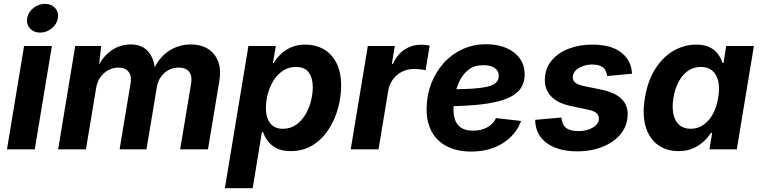

<svg xmlns="http://www.w3.org/2000/svg" viewBox="-20 -784 3995 1008"><path d="M16.6 0 106.4 -542.5H252.4L162.6 0ZM190.9 -612.8Q157.2 -612.8 137.5 -635Q117.7 -657.2 122.6 -688.5Q127.9 -720.2 155.3 -741.9Q182.6 -763.7 215.8 -763.7Q249.5 -763.7 269.3 -741.9Q289.1 -720.2 283.7 -688.5Q278.8 -657.2 251.5 -635Q224.1 -612.8 190.9 -612.8Z M285.2 0 375 -542.5H511.2L496.1 -409.2L484.9 -413.6Q505.9 -463.4 534.9 -493.4Q564 -523.4 597.7 -537.1Q631.3 -550.8 666 -550.8Q707.5 -550.8 735.6 -533Q763.7 -515.1 778.8 -480.7Q793.9 -446.3 796.4 -396.5L781.2 -405.8Q801.3 -456.5 833 -488.8Q864.7 -521 903.3 -535.9Q941.9 -550.8 981.4 -550.8Q1033.7 -550.8 1070.8 -528.1Q1107.9 -505.4 1124.8 -462.6Q1141.6 -419.9 1131.8 -360.4L1071.8 0H925.8L982.9 -342.3Q988.3 -373.5 981 -392.6Q973.6 -411.6 957.3 -420.4Q940.9 -429.2 918.5 -429.2Q888.7 -429.2 864.3 -415.8Q839.8 -402.3 824.2 -379.6Q808.6 -356.9 803.7 -328.1L749 0H607.9L665.5 -346.2Q672.4 -386.7 654.3 -408Q636.2 -429.2 602.1 -429.2Q574.2 -429.2 549.6 -416.3Q524.9 -403.3 507.6 -379.4Q490.2 -355.5 484.9 -322.3L431.2 0Z M1160.6 204.1 1284.2 -542.5H1428.2L1412.6 -453.1H1416.5Q1430.7 -476.6 1453.1 -498.8Q1475.6 -521 1507.8 -535.4Q1540 -549.8 1583 -549.8Q1637.2 -549.8 1679.7 -525.4Q1722.2 -501 1746.6 -452.9Q1771 -404.8 1771 -334Q1771 -275.4 1754.4 -215.1Q1737.8 -154.8 1704.8 -104Q1671.9 -53.2 1622.1 -22Q1572.3 9.3 1505.9 9.3Q1460.4 9.3 1430.9 -6.3Q1401.4 -22 1384.8 -44.9Q1368.2 -67.9 1361.3 -90.8H1355L1306.6 204.1ZM1464.8 -107.9Q1505.4 -107.9 1534.9 -129.2Q1564.5 -150.4 1584 -183.6Q1603.5 -216.8 1612.8 -254.6Q1622.1 -292.5 1622.1 -326.7Q1622.1 -375.5 1600.6 -404.1Q1579.1 -432.6 1534.2 -432.6Q1495.6 -432.6 1466.1 -413.1Q1436.5 -393.6 1416.5 -361.6Q1396.5 -329.6 1386.2 -291.5Q1376 -253.4 1376 -216.3Q1376 -166 1398.7 -137Q1421.4 -107.9 1464.8 -107.9Z M1821.3 0 1911.1 -542.5H2052.7L2037.1 -448.2H2042.5Q2065.4 -498.5 2104.5 -523.9Q2143.6 -549.3 2189.9 -549.3Q2201.2 -549.3 2213.9 -548.1Q2226.6 -546.9 2235.8 -544.9L2214.4 -415Q2204.6 -418 2186.5 -419.9Q2168.5 -421.9 2152.3 -421.9Q2119.1 -421.9 2090.6 -407.5Q2062 -393.1 2043 -367.4Q2023.9 -341.8 2018.1 -307.1L1967.3 0Z M2453.6 11.7Q2380.9 11.7 2327.9 -14.9Q2274.9 -41.5 2246.8 -92Q2218.8 -142.6 2219.7 -213.4Q2220.2 -282.7 2243.4 -343.8Q2266.6 -404.8 2308.3 -451.7Q2350.1 -498.5 2407.2 -525.1Q2464.4 -551.8 2532.7 -551.8Q2590.3 -551.8 2636 -533Q2681.6 -514.2 2708 -478.5Q2734.4 -442.9 2734.4 -393.1Q2734.4 -341.8 2704.6 -308.8Q2674.8 -275.9 2616.7 -257.8Q2558.6 -239.7 2473.9 -232.7Q2389.2 -225.6 2278.8 -225.6L2293.9 -314.5Q2387.7 -314.5 2447.3 -317.9Q2506.8 -321.3 2539.8 -329.3Q2572.8 -337.4 2585.7 -351.3Q2598.6 -365.2 2598.6 -386.2Q2598.6 -412.1 2577.1 -427Q2555.7 -441.9 2517.6 -441.9Q2470.2 -441.9 2439.7 -418Q2409.2 -394 2392.1 -357.7Q2375 -321.3 2367.9 -281.7Q2360.8 -242.2 2360.8 -210.9Q2360.4 -179.2 2369.6 -153.6Q2378.9 -127.9 2401.6 -113Q2424.3 -98.1 2464.4 -98.1Q2506.8 -98.1 2538.6 -115.7Q2570.3 -133.3 2584 -164.1L2715.8 -148.9Q2689 -76.2 2619.6 -32.2Q2550.3 11.7 2453.6 11.7Z M3010.7 10.7Q2944.3 10.7 2895.8 -8.3Q2847.2 -27.3 2819.8 -62.7Q2792.5 -98.1 2790 -147Q2790 -148.9 2790 -150.9Q2790 -152.8 2790 -154.8L2927.2 -167Q2930.7 -129.4 2951.9 -112.5Q2973.1 -95.7 3016.6 -95.7Q3043.5 -95.7 3067.4 -103.3Q3091.3 -110.8 3106.9 -125Q3122.6 -139.2 3124 -158.7Q3125.5 -177.2 3112.3 -189.5Q3099.1 -201.7 3066.4 -208.5L2976.1 -227.5Q2905.3 -242.7 2871.1 -280.5Q2836.9 -318.4 2840.8 -374Q2844.2 -430.2 2878.7 -469.5Q2913.1 -508.8 2968.3 -529.3Q3023.4 -549.8 3088.9 -549.8Q3185.1 -549.8 3237.8 -511Q3290.5 -472.2 3296.9 -409.2Q3297.4 -406.2 3297.9 -403.1Q3298.3 -399.9 3298.3 -397L3167.5 -384.8Q3164.6 -413.6 3146.2 -429.4Q3127.9 -445.3 3088.9 -445.3Q3064.9 -445.3 3042.2 -437.7Q3019.5 -430.2 3004.4 -416.3Q2989.3 -402.3 2987.3 -382.3Q2985.4 -364.3 2998 -352.1Q3010.7 -339.8 3043.9 -332.5L3138.7 -313Q3210 -298.3 3244.4 -263.4Q3278.8 -228.5 3274.9 -173.8Q3272.5 -130.9 3250.2 -96.4Q3228 -62 3191.4 -38.1Q3154.8 -14.2 3108.4 -1.7Q3062 10.7 3010.7 10.7Z M3542 9.3Q3479 9.3 3433.8 -23.4Q3388.7 -56.2 3369.9 -118.7Q3351.1 -181.2 3365.7 -270.5Q3381.3 -362.8 3421.6 -424.8Q3461.9 -486.8 3517.6 -518.3Q3573.2 -549.8 3634.3 -549.8Q3679.2 -549.8 3707.3 -535.2Q3735.4 -520.5 3751 -498Q3766.6 -475.6 3773.4 -453.1H3778.3L3792.5 -542.5H3938L3848.1 0H3704.6L3718.8 -86.4H3712.4Q3697.8 -63 3674.3 -41.3Q3650.9 -19.5 3618.2 -5.1Q3585.4 9.3 3542 9.3ZM3606 -107.9Q3643.6 -107.9 3673.1 -128.4Q3702.6 -148.9 3722.7 -185.5Q3742.7 -222.2 3750.5 -271Q3758.8 -320.3 3751 -356.4Q3743.2 -392.6 3720.2 -412.6Q3697.3 -432.6 3659.7 -432.6Q3621.6 -432.6 3592 -412.1Q3562.5 -391.6 3543 -355.2Q3523.4 -318.8 3515.6 -271Q3507.8 -223.1 3515.1 -186.3Q3522.5 -149.4 3545.4 -128.7Q3568.4 -107.9 3606 -107.9Z"/></svg>

Font: Inter 16pt
Style: Bold Italic
Weight: 700
Italic angle: -9.3988°
Version: Version 4.001;git-66647c0bb